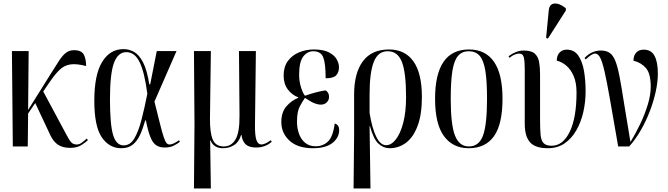

<svg xmlns="http://www.w3.org/2000/svg" viewBox="-20 -823 3754 1079"><path d="M52 0 47 -536H141L138 -205L267 -411Q293 -452 311.5 -481Q330 -510 349.5 -525.5Q369 -541 396 -541Q438 -541 451 -516Q464 -491 464 -452Q410 -466 376 -461Q342 -456 316.5 -432Q291 -408 262 -366L223 -309L356 -61Q370 -34 381 -22.5Q392 -11 412 -11Q426 -11 440 -21.5Q454 -32 467 -44L474 -36Q462 -23 437 -7.5Q412 8 375 8Q333 8 307 -9Q281 -26 264 -61L178 -244L138 -185L136 0Z M661 10Q594 10 552 -51.5Q510 -113 510 -257Q510 -403 554 -475Q598 -547 674 -547Q705 -547 733 -531.5Q761 -516 783.5 -473.5Q806 -431 819 -349H824L861 -536H972L848 -252Q868 -172 880 -124Q892 -76 900.5 -51.5Q909 -27 916 -19Q923 -11 932 -11Q945 -11 961 -19.5Q977 -28 986 -35L991 -26Q977 -15 956.5 -4.5Q936 6 905 6Q875 6 856 -8Q837 -22 824 -55.5Q811 -89 800 -146H796Q783 -100 767 -65Q751 -30 726 -10Q701 10 661 10ZM675 -6Q712 -6 735 -45Q758 -84 775 -149.5Q792 -215 808 -296Q792 -418 764.5 -474Q737 -530 690 -530Q643 -530 620.5 -469.5Q598 -409 598 -266Q598 -124 615.5 -65Q633 -6 675 -6Z M1070 236 1073 -126 1070 -536H1165L1160 -160Q1159 -78 1175.5 -39Q1192 0 1238 0Q1280 0 1303.5 -39.5Q1327 -79 1326 -176L1323 -536H1418L1413 -128Q1412 -61 1421 -36Q1430 -11 1449 -11Q1457 -11 1470.5 -16.5Q1484 -22 1502 -35L1507 -26Q1487 -9 1465.5 -1.5Q1444 6 1419 6Q1381 6 1361.5 -11Q1342 -28 1337 -65H1335Q1324 -26 1296 -8Q1268 10 1233 10Q1181 10 1163 -34H1161L1165 236Z M1739 10Q1653 10 1607 -32.5Q1561 -75 1561 -137Q1561 -193 1590 -226Q1619 -259 1656 -273V-276Q1620 -290 1597 -321Q1574 -352 1574 -399Q1574 -448 1598 -480.5Q1622 -513 1661 -529Q1700 -545 1744 -545Q1797 -545 1828 -529Q1859 -513 1872 -490Q1885 -467 1885 -445Q1885 -417 1869.5 -400Q1854 -383 1810 -383Q1810 -467 1796.5 -501Q1783 -535 1740 -535Q1707 -535 1684 -505Q1661 -475 1661 -401Q1661 -374 1667 -349Q1673 -324 1681 -306.5Q1689 -289 1694 -285Q1763 -309 1810 -315Q1816 -312 1822.5 -303Q1829 -294 1829 -277Q1829 -260 1816 -247.5Q1803 -235 1783 -235Q1767 -235 1747.5 -242.5Q1728 -250 1694 -273Q1681 -255 1665 -225.5Q1649 -196 1649 -139Q1649 -105 1659.5 -73.5Q1670 -42 1693.5 -21.5Q1717 -1 1755 -1Q1794 -1 1822.5 -27Q1851 -53 1861 -129Q1886 -122 1886 -92Q1886 -49 1848 -19.5Q1810 10 1739 10Z M1967 236 1970 -66V-291Q1970 -413 2019.5 -479Q2069 -545 2166 -545Q2256 -545 2303.5 -478Q2351 -411 2351 -278Q2351 -180 2327 -116Q2303 -52 2262 -21Q2221 10 2169 10Q2135 10 2107 -15.5Q2079 -41 2059 -114H2057L2062 236ZM2150 -7Q2179 -7 2204.5 -39.5Q2230 -72 2246 -132.5Q2262 -193 2262 -278Q2262 -415 2238.5 -475Q2215 -535 2159 -535Q2104 -535 2080.5 -475Q2057 -415 2057 -293V-188Q2071 -102 2094.5 -54.5Q2118 -7 2150 -7Z M2614 10Q2525 10 2475 -58Q2425 -126 2425 -268Q2425 -545 2616 -545Q2708 -545 2756 -476Q2804 -407 2804 -268Q2804 -125 2756 -57.5Q2708 10 2614 10ZM2615 0Q2672 0 2694.5 -61.5Q2717 -123 2717 -268Q2717 -367 2707.5 -425.5Q2698 -484 2675.5 -509.5Q2653 -535 2614 -535Q2577 -535 2554.5 -509.5Q2532 -484 2522.5 -425.5Q2513 -367 2513 -268Q2513 -122 2537 -61Q2561 0 2615 0Z M3059 10Q2988 10 2958.5 -23.5Q2929 -57 2929 -127V-433Q2929 -477 2924 -499.5Q2919 -522 2897 -522Q2888 -522 2874 -517Q2860 -512 2843 -498L2838 -507Q2858 -522 2879.5 -530.5Q2901 -539 2923 -539Q2966 -539 2985 -522Q3004 -505 3009.5 -475.5Q3015 -446 3015 -408V-151Q3015 -98 3018 -65.5Q3021 -33 3035 -18.5Q3049 -4 3080 -4Q3144 -4 3182 -83Q3220 -162 3220 -303Q3220 -359 3203.5 -396.5Q3187 -434 3161.5 -455Q3136 -476 3109 -482Q3109 -511 3124.5 -527.5Q3140 -544 3165 -544Q3207 -544 3230 -510.5Q3253 -477 3262 -424Q3271 -371 3271 -310Q3271 -250 3258 -193Q3245 -136 3218.5 -90Q3192 -44 3152.5 -17Q3113 10 3059 10ZM3059 -606 3049 -610 3064 -766Q3067 -792 3082.5 -799.5Q3098 -807 3119.5 -800Q3141 -793 3160 -776V-764Z M3454 0Q3426 -162 3408 -264.5Q3390 -367 3377 -423Q3364 -479 3352 -500.5Q3340 -522 3324 -522Q3306 -522 3272 -489L3265 -497Q3304 -539 3357 -539Q3387 -539 3406 -526Q3425 -513 3438 -481Q3451 -449 3462 -391Q3473 -333 3487 -243Q3501 -153 3523 -25Q3552 -72 3578 -126.5Q3604 -181 3620.5 -235.5Q3637 -290 3637 -335Q3637 -409 3610.5 -440Q3584 -471 3540 -482Q3540 -511 3555.5 -527.5Q3571 -544 3597 -544Q3640 -544 3658.5 -509Q3677 -474 3677 -409Q3677 -363 3665 -308Q3653 -253 3631.5 -197Q3610 -141 3580.5 -90Q3551 -39 3516 0Z"/></svg>

Font: Noto Serif Display ExtraCondensed
Style: Regular
Weight: 400
Width: 2
Designer: Monotype Design Team
Foundry: Monotype Imaging Inc.
Version: Version 2.009